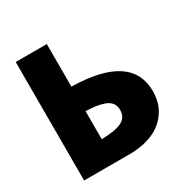

<svg xmlns="http://www.w3.org/2000/svg" viewBox="-159 -842 963 984"><g transform="rotate(-30 322.0 -350.5)"><path d="M62 0V-701.2H246.1V-449.2Q596.2 -442.9 596.2 -220.2Q596.2 -186.5 587.4 -155.5Q578.6 -124.5 558.6 -96.4Q538.6 -68.4 509.3 -47.6Q480 -26.9 436.3 -13.9Q392.6 -1 338.9 0ZM246.1 -138.2Q324.2 -139.2 363.5 -157.5Q402.8 -175.8 402.8 -221.2Q402.8 -245.6 390.4 -262.2Q377.9 -278.8 354 -287.4Q330.1 -295.9 305.4 -299.3Q280.8 -302.7 246.1 -304.2Z"/></g></svg>

Font: Hussar Preview
Style: Bold
Weight: 700
Foundry: Cannot Into Space Fonts, PlusOne Fonts
Version: Version 2.29RC2 "Millennial"